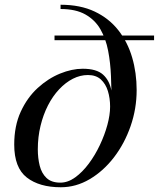

<svg xmlns="http://www.w3.org/2000/svg" viewBox="-20 -780 670 810"><path d="M236.5 10Q146 10 93 -31.2Q40 -72.5 40 -170Q40 -249 67.5 -308.8Q95 -368.5 139 -408.8Q183 -449 233.2 -469.5Q283.5 -490 329 -490Q387.5 -490 415 -465Q442.5 -440 450.5 -395.5Q458.5 -351 458.5 -292.5L444.5 -330Q444.5 -365.5 435.2 -395.8Q426 -426 405.5 -444.8Q385 -463.5 351 -463.5Q318.5 -463.5 287.5 -447.8Q256.5 -432 229.5 -403.2Q202.5 -374.5 182.5 -335.5Q162.5 -296.5 151 -249.2Q139.5 -202 139.5 -150Q139.5 -113 147.5 -81Q155.5 -49 176.2 -29.2Q197 -9.5 234.5 -9.5Q266.5 -9.5 297 -31.5Q327.5 -53.5 354.2 -89.2Q381 -125 401.2 -167.8Q421.5 -210.5 433 -253Q444.5 -295.5 444.5 -330L450.5 -345.5Q450.5 -401.5 448.2 -458.2Q446 -515 436.2 -565.8Q426.5 -616.5 403.8 -656.2Q381 -696 340.2 -719Q299.5 -742 235.5 -742V-760Q319 -760 379.5 -731.2Q440 -702.5 479.2 -652.5Q518.5 -602.5 537.5 -537.5Q556.5 -472.5 556.5 -400Q556.5 -321.5 531 -248Q505.5 -174.5 460.8 -116.2Q416 -58 358.2 -24Q300.5 10 236.5 10ZM210 -610.5V-630H630V-610.5Z"/></svg>

Font: Bodoni Moda SC
Style: Italic
Weight: 400
Italic angle: -13°
Designer: Owen Earl
Foundry: indestructible type
Version: Version 2.005